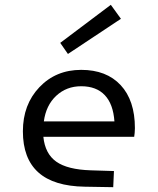

<svg xmlns="http://www.w3.org/2000/svg" viewBox="-20 -770 654 797"><path d="M357 -63 453 -60 450 7 332 5Q203 3 139 -54.5Q75 -112 75 -225Q75 -336 143.5 -408Q212 -480 317 -480Q422 -480 481 -416.5Q540 -353 540 -238Q540 -227 539 -218Q538 -209 537 -202H160Q167 -132 213.5 -99Q260 -66 357 -63ZM317 -412Q256 -412 213.5 -372.5Q171 -333 162 -266H455Q450 -338 415 -375Q380 -412 317 -412ZM262 -546 230 -592 440 -750 482 -692Z"/></svg>

Font: Intel One Mono
Style: Regular
Weight: 400
Monospace: yes
Designer: Fred Shallcrass
Foundry: Frere-Jones Type LLC
Version: Version 1.400;hotconv 1.1.0;makeotfexe 2.6.0;FJTRelease1.4